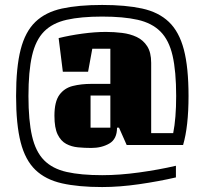

<svg xmlns="http://www.w3.org/2000/svg" viewBox="-20 -655 827 776"><path d="M492 -69 461 -139H453Q453 -93 422 -75Q391 -57 349 -57Q322 -57 295.5 -59.5Q269 -62 247.5 -73.5Q226 -85 213 -111.5Q200 -138 200 -187Q200 -244 220 -271.5Q240 -299 274 -307.5Q308 -316 349 -316H426V-458H353L336 -365H234L217 -501Q261 -512 312.5 -519Q364 -526 408 -526Q441 -526 473.5 -522Q506 -518 532.5 -505.5Q559 -493 575 -468Q591 -443 591 -401V-117H680Q692 -177 692 -267Q692 -367 677.5 -430Q663 -493 628.5 -527.5Q594 -562 536.5 -575Q479 -588 393 -588Q307 -588 249.5 -575Q192 -562 158 -527.5Q124 -493 109.5 -430Q95 -367 95 -267Q95 -168 109.5 -105Q124 -42 158 -7.5Q192 27 249.5 40Q307 53 393 53Q463 53 542.5 42Q622 31 691 15V62Q622 78 542.5 89.5Q463 101 393 101Q297 101 230.5 86Q164 71 123 31.5Q82 -8 63.5 -80Q45 -152 45 -267Q45 -383 63.5 -455Q82 -527 123 -566.5Q164 -606 230.5 -620.5Q297 -635 393 -635Q488 -635 554.5 -620.5Q621 -606 662.5 -566.5Q704 -527 723 -455Q742 -383 742 -267Q742 -144 720 -69ZM426 -269H346V-139H426Z"/></svg>

Font: Unlock
Style: Regular
Weight: 400
Designer: Eduardo Rodriguez Tunni
Foundry: Eduardo Rodriguez Tunni
Version: Version 1.003; ttfautohint (v1.8.4.7-5d5b);gftools[0.9.23]